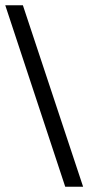

<svg xmlns="http://www.w3.org/2000/svg" viewBox="-29 -696 336 730"><path d="M287 14H219L-9 -676H58Z"/></svg>

Font: STIX
Style: Regular
Weight: 400
Designer: MicroPress Inc., with final additions and corrections provided by Coen Hoffman, Elsevier (retired)
Version: Version 1.1.1